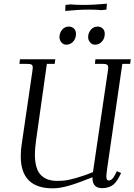

<svg xmlns="http://www.w3.org/2000/svg" viewBox="-20 -1028 739 1056"><path d="M86.9 -676.8 89.8 -702.1H284.2L280.8 -676.8H237.8L178.2 -254.9Q171.9 -208 171.9 -179.2Q171.9 -137.7 180.7 -108.6Q189.5 -79.6 206.5 -63.5Q223.6 -47.4 245.1 -40.3Q266.6 -33.2 294.9 -33.2Q318.4 -33.2 337.9 -35.4Q357.4 -37.6 397.9 -48.8Q438.5 -60.1 491.2 -81.1L573.2 -637.2Q575.2 -650.9 575.2 -655.8Q575.2 -668.5 568.4 -672.6Q561.5 -676.8 543 -676.8H502L504.9 -702.1H699.2L695.8 -676.8H652.8L569.8 -104Q564.9 -68.8 564.9 -58.1Q564.9 -35.2 578.1 -35.2Q596.7 -35.2 611.8 -64.9L623 -86.9L646 -76.2L634.8 -54.2Q616.7 -19 594 -6.1Q571.3 6.8 542 6.8Q488.8 6.8 488.8 -47.9V-53.2Q405.8 -20 357.4 -6.1Q309.1 7.8 270 7.8Q94.2 7.8 94.2 -168Q94.2 -203.1 99.1 -232.9L158.2 -637.2Q160.2 -650.9 160.2 -655.8Q160.2 -668.5 153.3 -672.6Q146.5 -676.8 127.9 -676.8ZM307.1 -823.2Q307.1 -847.2 321.8 -864.5Q336.4 -881.8 358.9 -881.8Q375 -881.8 386.5 -871.3Q397.9 -860.8 397.9 -841.8Q397.9 -816.9 382.8 -799.6Q367.7 -782.2 344.2 -782.2Q328.6 -782.2 317.9 -794.9Q307.1 -807.6 307.1 -823.2ZM338.9 -967.8 339.8 -996.1 340.8 -1001 368.2 -1003.9Q395 -1001 436 -1001Q501 -1001 567.9 -1007.8L565.9 -980L564.9 -975.1L538.1 -972.2Q511.2 -975.1 471.2 -975.1Q410.2 -975.1 338.9 -967.8ZM464.8 -823.2Q464.8 -847.2 479.7 -864.5Q494.6 -881.8 517.1 -881.8Q533.2 -881.8 544.7 -871.3Q556.2 -860.8 556.2 -841.8Q556.2 -816.9 540.8 -799.6Q525.4 -782.2 502 -782.2Q486.3 -782.2 475.6 -794.9Q464.8 -807.6 464.8 -823.2Z"/></svg>

Font: Dihjauti
Style: Italic
Weight: 400
Italic angle: -9°
Designer: T. Christopher White
Version: Version 3.0.0